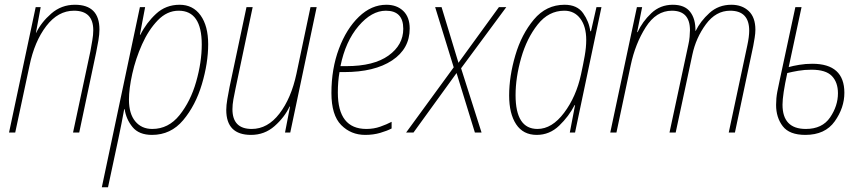

<svg xmlns="http://www.w3.org/2000/svg" viewBox="-20 -557 3627 807"><path d="M44 0 104 -281Q125 -383 174.5 -447.5Q224 -512 291 -512Q372 -512 372 -430Q372 -410 368 -387.5Q364 -365 360 -342L287 0H313L384 -336Q389 -360 393.5 -386.5Q398 -413 398 -433Q398 -537 295 -537Q238 -537 195.5 -500Q153 -463 132 -419H131L151 -527H130L18 0Z M522 -138Q522 -184 536 -247Q550 -310 577 -370.5Q604 -431 643 -471.5Q682 -512 731 -512Q828 -512 828 -370Q828 -296 804.5 -213.5Q781 -131 734.5 -73Q688 -15 620 -15Q575 -15 548.5 -47Q522 -79 522 -138ZM434 230 478 24Q491 -37 502 -98H504Q510 -56 537 -23Q564 10 619 10Q698 10 750 -52Q802 -114 828.5 -203Q855 -292 855 -371Q855 -448 823 -492.5Q791 -537 735 -537Q677 -537 636 -499Q595 -461 570 -411H568L590 -527H568L408 230Z M1197 -109H1199L1178 0H1200L1311 -527H1285L1226 -247Q1204 -144 1154.5 -79.5Q1105 -15 1038 -15Q957 -15 957 -98Q957 -117 961 -139.5Q965 -162 970 -185L1042 -527H1016L945 -192Q940 -167 935.5 -140.5Q931 -114 931 -95Q931 10 1035 10Q1092 10 1134 -27Q1176 -64 1197 -109Z M1626 -17V-45Q1605 -34 1578 -24.5Q1551 -15 1520 -15Q1400 -15 1400 -168Q1400 -215 1407 -254H1426Q1554 -254 1628 -303Q1702 -352 1702 -437Q1702 -485 1675 -511Q1648 -537 1604 -537Q1541 -537 1488.5 -486.5Q1436 -436 1404.5 -352Q1373 -268 1373 -166Q1373 -73 1414 -31.5Q1455 10 1515 10Q1549 10 1578 1.5Q1607 -7 1626 -17ZM1602 -512Q1675 -512 1675 -436Q1675 -368 1613 -323.5Q1551 -279 1436 -279H1411Q1432 -383 1487 -447.5Q1542 -512 1602 -512Z M1718 0 1899 -250 1976 0H2004L1918 -270L2108 -527H2077L1907 -293L1836 -527H1809L1887 -274L1687 0Z M2147 -157Q2147 -231 2170.5 -313.5Q2194 -396 2240 -454Q2286 -512 2352 -512Q2394 -512 2419 -479Q2444 -446 2444 -389Q2444 -358 2437.5 -321.5Q2431 -285 2422 -244Q2402 -151 2351 -83Q2300 -15 2239 -15Q2147 -15 2147 -157ZM2395 -115H2397L2375 0H2397L2508 -527H2487L2464 -426H2461Q2456 -466 2431 -501.5Q2406 -537 2353 -537Q2276 -537 2224 -475Q2172 -413 2146 -324.5Q2120 -236 2120 -156Q2120 -79 2149.5 -34.5Q2179 10 2236 10Q2290 10 2330.5 -29Q2371 -68 2395 -115Z M2571 0 2631 -283Q2650 -373 2694 -442.5Q2738 -512 2804 -512Q2880 -512 2880 -430Q2880 -419 2878.5 -402Q2877 -385 2873 -368L2794 0H2820L2890 -327Q2905 -398 2947 -455Q2989 -512 3049 -512Q3129 -512 3129 -428Q3129 -403 3121 -366L3043 0H3069L3146 -364Q3149 -380 3152 -398.5Q3155 -417 3155 -432Q3155 -484 3127 -510.5Q3099 -537 3054 -537Q3000 -537 2962 -502.5Q2924 -468 2904 -427H2903Q2904 -477 2881 -507Q2858 -537 2808 -537Q2755 -537 2717.5 -501.5Q2680 -466 2660 -422H2658L2679 -527H2657L2545 0Z M3529 -167Q3529 -289 3394 -289Q3366 -289 3339 -284.5Q3312 -280 3295 -275L3349 -527H3323L3258 -224Q3252 -198 3247 -171Q3242 -144 3242 -116Q3242 -63 3270 -26.5Q3298 10 3365 10Q3448 10 3488.5 -47Q3529 -104 3529 -167ZM3269 -117Q3269 -158 3289 -250Q3309 -255 3335 -259.5Q3361 -264 3391 -264Q3451 -264 3476.5 -237.5Q3502 -211 3502 -165Q3502 -112 3469 -63.5Q3436 -15 3367 -15Q3269 -15 3269 -117Z"/></svg>

Font: Noto Sans Display SemiCondensed Thin
Style: Italic
Weight: 250
Width: 4
Designer: Monotype Design team
Foundry: Monotype Imaging Inc.
Version: 1.000